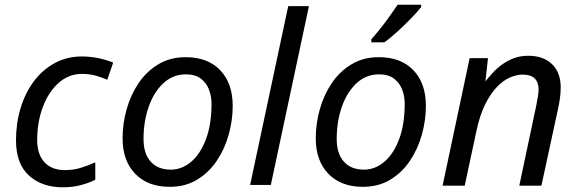

<svg xmlns="http://www.w3.org/2000/svg" viewBox="-20 -786 2456 816"><path d="M247 10Q158 10 103 -40Q48 -90 48 -190Q48 -262 67.5 -326.5Q87 -391 123.5 -440Q160 -489 212 -517.5Q264 -546 328 -546Q363 -546 397.5 -539Q432 -532 461 -520L436 -447Q416 -456 388.5 -464Q361 -472 329 -472Q272 -472 229 -433.5Q186 -395 162 -331Q138 -267 138 -191Q138 -130 169 -96.5Q200 -63 256 -63Q291 -63 322.5 -72.5Q354 -82 385 -96V-22Q357 -8 322.5 1Q288 10 247 10Z M701 8Q608 8 554.5 -47.5Q501 -103 501 -198Q501 -260 518 -321Q535 -382 568.5 -432Q602 -482 652.5 -512.5Q703 -543 769 -543Q863 -543 916 -487.5Q969 -432 969 -336Q969 -275 952 -214Q935 -153 901.5 -103Q868 -53 818 -22.5Q768 8 701 8ZM706 -65Q753 -65 792.5 -98.5Q832 -132 855.5 -195Q879 -258 879 -346Q879 -376 868.5 -404.5Q858 -433 834 -451.5Q810 -470 770 -470Q715 -470 674.5 -432.5Q634 -395 612 -332.5Q590 -270 590 -195Q590 -133 620.5 -99Q651 -65 706 -65Z M1043 0 1205 -760H1293L1131 0Z M1522 8Q1429 8 1375.5 -47.5Q1322 -103 1322 -198Q1322 -260 1339 -321Q1356 -382 1389.5 -432Q1423 -482 1473.5 -512.5Q1524 -543 1590 -543Q1684 -543 1737 -487.5Q1790 -432 1790 -336Q1790 -275 1773 -214Q1756 -153 1722.5 -103Q1689 -53 1639 -22.5Q1589 8 1522 8ZM1527 -65Q1574 -65 1613.5 -98.5Q1653 -132 1676.5 -195Q1700 -258 1700 -346Q1700 -376 1689.5 -404.5Q1679 -433 1655 -451.5Q1631 -470 1591 -470Q1536 -470 1495.5 -432.5Q1455 -395 1433 -332.5Q1411 -270 1411 -195Q1411 -133 1441.5 -99Q1472 -65 1527 -65ZM1558 -606V-619Q1575 -638 1596 -664Q1617 -690 1636 -717Q1655 -744 1670 -766H1770V-756Q1756 -738 1728.5 -709.5Q1701 -681 1670 -652.5Q1639 -624 1613 -606Z M1976 -539H2054L2043 -440Q2057 -458 2075 -477.5Q2093 -497 2115.5 -513Q2138 -529 2165 -539Q2192 -549 2225 -549Q2289 -549 2326 -513.5Q2363 -478 2363 -414Q2363 -391 2359.5 -367Q2356 -343 2352 -325L2281 3H2187L2259 -337Q2263 -360 2266 -375.5Q2269 -391 2269 -405Q2269 -469 2201 -469Q2176 -469 2147 -456.5Q2118 -444 2091 -415.5Q2064 -387 2041.5 -341.5Q2019 -296 2005 -230L1955 3H1861Z"/></svg>

Font: BC Sans
Style: Italic
Weight: 400
Italic angle: -12°
Designer: Monotype Design Team
Designer: Province of B.C.
Foundry: Monotype Imaging Inc.
Version: Version 2.000;GOOG;noto-source:20170915:90ef993387c0